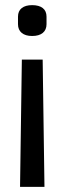

<svg xmlns="http://www.w3.org/2000/svg" viewBox="-20 -542 251 747"><path d="M50 -448V-477Q50 -499 64.5 -510.5Q79 -522 105 -522Q132 -522 146.5 -510.5Q161 -499 161 -477V-448Q161 -426 146.5 -414Q132 -402 105 -402Q79 -402 64.5 -414Q50 -426 50 -448ZM153 185H58L65 -310H146Z"/></svg>

Font: Ropa Sans
Style: Regular
Weight: 400
Designer: Botio Nikoltchev
Foundry: Botio Nikoltchev
Version: Version 1.100